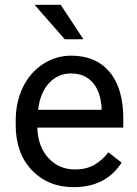

<svg xmlns="http://www.w3.org/2000/svg" viewBox="-20 -770 570 800"><path d="M287.6 9.8Q180.2 9.8 112.8 -60.8Q45.4 -131.3 45.4 -249.5V-266.1Q45.4 -344.7 75.4 -406.5Q105.5 -468.3 159.4 -503.2Q213.4 -538.1 276.4 -538.1Q379.4 -538.1 436.5 -470.2Q493.7 -402.3 493.7 -275.9V-238.3H135.7Q137.7 -160.2 181.4 -112.1Q225.1 -64 292.5 -64Q340.3 -64 373.5 -83.5Q406.7 -103 431.6 -135.3L486.8 -92.3Q420.4 9.8 287.6 9.8ZM276.4 -463.9Q221.7 -463.9 184.6 -424.1Q147.5 -384.3 138.7 -312.5H403.3V-319.3Q399.4 -388.2 366.2 -426Q333 -463.9 276.4 -463.9ZM327.6 -606.4H250L124 -750H232.9Z"/></svg>

Font: APIMedia Roboto
Style: Regular
Weight: 400
Designer: Google
Version: Version 2.137; 2017